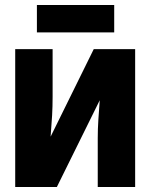

<svg xmlns="http://www.w3.org/2000/svg" viewBox="-20 -750 603 770"><path d="M41 0V-553H191V-362Q191 -323 189 -287.5Q187 -252 183 -202L356 -553H522V0H372V-196Q372 -233 374.5 -270.5Q377 -308 380 -348L208 0ZM128 -620V-730H438V-620Z"/></svg>

Font: Noto Sans Mono SemiCondensed Black
Style: Regular
Weight: 900
Width: 4
Designer: Monotype Design Team
Foundry: Monotype Imaging Inc.
Version: Version 2.014; ttfautohint (v1.8.4.7-5d5b)